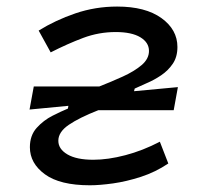

<svg xmlns="http://www.w3.org/2000/svg" viewBox="-20 -547 626 577"><path d="M250 9.8Q160.2 9.8 115 -23.2Q69.8 -56.2 69.8 -104.5Q69.8 -140.1 90.3 -162.8Q110.8 -185.5 137.9 -199.2Q165 -212.9 184.1 -220.7L185.5 -229L68.8 -217.8L81.5 -287.1H278.3Q314.5 -301.3 348.9 -316.9Q383.3 -332.5 405.5 -351.3Q427.7 -370.1 427.7 -394Q427.7 -419.4 401.6 -435.1Q375.5 -450.7 327.6 -450.7Q276.9 -450.7 230 -433.1Q183.1 -415.5 132.3 -389.6L96.2 -455.1Q146.5 -486.3 206.5 -506.8Q266.6 -527.3 332 -527.3Q417 -527.3 465.1 -492.7Q513.2 -458 513.2 -405.8Q513.2 -376 499.3 -355.5Q485.4 -335 464.4 -320.8Q443.4 -306.6 421.6 -297.4Q399.9 -288.1 384.8 -280.8L382.8 -272.9L514.6 -285.2L502 -215.8H275.4Q218.3 -193.4 186.8 -171.9Q155.3 -150.4 155.3 -124Q155.3 -99.1 182.6 -83Q210 -66.9 260.3 -66.9Q304.7 -66.9 356.7 -80.6Q408.7 -94.2 460.4 -121.1L485.8 -55.7Q447.3 -29.8 403.6 -15.6Q359.9 -1.5 319.6 4.2Q279.3 9.8 250 9.8Z"/></svg>

Font: Cascadia Mono PL SemiLight
Style: Italic
Weight: 350
Italic angle: -10°
Monospace: yes
Designer: Aaron Bell
Foundry: Saja Typeworks
Version: Version 2404.023; ttfautohint (v1.8.4)